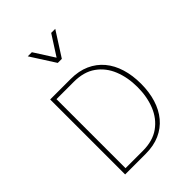

<svg xmlns="http://www.w3.org/2000/svg" viewBox="-263 -1055 1177 1177"><g transform="rotate(-45 325.0 -467.0)"><path d="M201.2 -934.1 302.7 -775.4H337.9L439.5 -934.1H404.3L320.3 -803.2L236.8 -934.1ZM573.7 -324.7Q573.7 -396.5 555.4 -456.3Q537.1 -516.1 501 -559.3Q464.8 -602.5 411.9 -626.2Q358.9 -649.9 290 -649.9H111.3V0H290Q358.9 0 411.9 -23.4Q464.8 -46.9 501 -90.3Q537.1 -133.8 555.4 -193.4Q573.7 -252.9 573.7 -324.7ZM543.9 -324.7Q543.9 -241.7 516.6 -173.8Q489.3 -106 433.1 -65.7Q377 -25.4 290 -25.4H140.1V-624H290Q377 -624 433.1 -584Q489.3 -543.9 516.6 -476.1Q543.9 -408.2 543.9 -324.7Z"/></g></svg>

Font: Estedad-FD-VF Thin
Style: Regular
Weight: 100
Designer: Amin Abedi
Version: Version 5.0